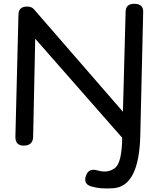

<svg xmlns="http://www.w3.org/2000/svg" viewBox="-20 -769 837 1041"><path d="M642.6 -22 170.9 -559.1 159.7 -28.3Q158.7 21.5 106.4 20.5Q62 19.5 63.5 -29.3L80.1 -690.9Q81.1 -732.4 125 -733.4Q150.9 -733.9 163.6 -719.2L646.5 -163.1Q646.5 -163.1 661.1 -706.1Q662.1 -747.6 706.5 -748.5Q757.3 -748.5 756.3 -705.1L740.7 -36.6Q734.4 241.7 594.7 251.5Q522.9 256.8 474.6 241.7Q430.2 228.5 446.3 183.1Q460.9 140.6 509.8 155.3Q565.4 171.9 605 140.6Q640.6 111.3 642.6 -22Z"/></svg>

Font: Comic Relief LRS
Style: Regular
Weight: 400
Designer: Jeff Davis
Foundry: Loudifier
Version: Version 1.0